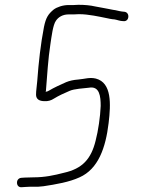

<svg xmlns="http://www.w3.org/2000/svg" viewBox="-20 -687 604 799"><path d="M498 -638 488 -639C474.9 -640.5 463.2 -644.8 451 -646C439.6 -647.9 416.6 -653.1 404 -655L377 -660C355.2 -665 332.6 -667 306 -667C298.7 -666.3 292 -666 286 -666H265C241.8 -666 216.8 -657.6 203 -647C180.8 -628.5 171 -613.7 163 -575C149.2 -503.5 140.8 -428.9 135 -350C132.9 -321.4 130 -312.5 130 -292C130.7 -274.7 142.7 -266 166 -266C180 -265.3 193 -269 205 -277C224.4 -288.9 246.9 -299.3 270 -309C289.1 -317.4 328.2 -319.4 350 -322C394.6 -330.1 399 -286.1 399 -246C397.3 -201.6 388.7 -142.5 378 -102C359.3 -25.1 322.6 15 246 32C205 42.6 166.7 51 119 51C105.7 51 93.7 51.3 83 52L68 53C43.1 56.1 45.5 95.2 71 92L86 91C95.3 90.3 106.3 90 119 90C132.3 90.7 146.3 90 161 88C212.8 80.2 268.4 70.7 311 51C389 16.4 419.8 -72.2 432 -175C441.5 -254.6 445.5 -342.5 379 -360C352.3 -366.3 333.8 -358.4 305 -356C286.3 -354.7 269.7 -351 255 -345C229.9 -333.7 205.5 -322.9 184 -310C180 -307.3 175.3 -305.7 170 -305C170 -306.3 170.3 -307.3 171 -308C176.6 -375.5 180 -441 190 -505C194.5 -533.6 200.1 -583.8 213 -601C222.8 -615.7 240.9 -627 265 -627H286C292.7 -627 300 -627.3 308 -628C331.3 -628 349.3 -625.2 370 -622L397 -617C411.9 -614.7 435.2 -608.4 448 -607C460.2 -607 470.9 -602 483 -600L493 -599C518.9 -595.8 521.9 -635 498 -638Z"/></svg>

Font: Just Breathe
Style: Regular
Weight: 400
Foundry: Cannot Into Space Fonts
Version: Version 0.72